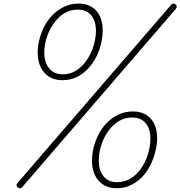

<svg xmlns="http://www.w3.org/2000/svg" viewBox="-20 -1035 1010 1075"><path d="M328 -586Q285 -586 254.5 -605.5Q224 -625 207.5 -659.5Q191 -694 191 -740Q191 -777 201 -816Q211 -855 230 -890.5Q249 -926 277.5 -954Q306 -982 341.5 -998.5Q377 -1015 421 -1015Q464 -1015 494 -996Q524 -977 539.5 -944Q555 -911 555 -866Q555 -831 546 -791Q537 -751 518 -714.5Q499 -678 471.5 -649Q444 -620 408.5 -603Q373 -586 328 -586ZM332 -619Q367 -619 395.5 -634Q424 -649 446.5 -674Q469 -699 485 -731Q501 -763 509 -797Q517 -831 517 -863Q517 -917 491 -949Q465 -981 415 -981Q381 -981 352 -967Q323 -953 300.5 -928Q278 -903 261.5 -872Q245 -841 236.5 -807Q228 -773 228 -740Q228 -686 255 -652.5Q282 -619 332 -619ZM105 12Q99 19 93 19.5Q87 20 81 15Q73 10 72.5 4Q72 -2 77 -9L938 -1008Q943 -1014 949.5 -1015Q956 -1016 963 -1010Q969 -1006 969.5 -999Q970 -992 965 -986ZM632 19Q589 19 558 -1Q527 -21 511 -55.5Q495 -90 495 -135Q495 -173 505 -212Q515 -251 534 -286.5Q553 -322 581 -350Q609 -378 645.5 -394.5Q682 -411 725 -411Q768 -411 798 -392.5Q828 -374 844 -340.5Q860 -307 860 -262Q860 -227 850 -187Q840 -147 822 -110.5Q804 -74 776.5 -45Q749 -16 713 1.5Q677 19 632 19ZM635 -15Q671 -15 700 -29.5Q729 -44 751.5 -69Q774 -94 790 -126Q806 -158 814 -192.5Q822 -227 822 -259Q822 -313 796 -345Q770 -377 720 -377Q686 -377 657 -363Q628 -349 605 -324Q582 -299 566 -268Q550 -237 541.5 -203Q533 -169 533 -136Q533 -82 559.5 -48.5Q586 -15 635 -15Z"/></svg>

Font: Playwrite AU QLD Thin
Style: Regular
Weight: 250
Designer: Veronika Burian, José Scaglione
Foundry: TypeTogether
Version: Version 1.002